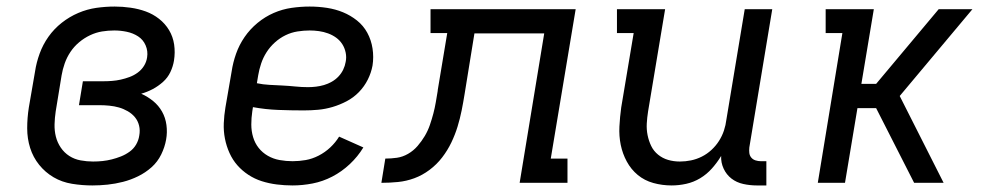

<svg xmlns="http://www.w3.org/2000/svg" viewBox="-20 -558 3040 586"><path d="M262 8Q231 8 200 3Q169 -2 143.5 -17Q118 -32 99.5 -55Q81 -78 72 -106.5Q63 -135 63 -166.5Q63 -198 68 -230L87 -340Q91 -367 101 -394.5Q111 -422 128 -446Q145 -470 168.5 -488.5Q192 -507 219 -518.5Q246 -530 274 -534Q302 -538 330 -538Q354 -538 378.5 -534.5Q403 -531 425 -523Q447 -515 465.5 -500.5Q484 -486 496 -466Q508 -446 511.5 -422Q515 -398 511 -373Q508 -355 500 -338Q492 -321 477.5 -308Q463 -295 446 -286Q429 -277 411 -272Q411 -272 411 -272Q411 -272 411 -272Q431 -263 447.5 -249.5Q464 -236 474.5 -217.5Q485 -199 488 -176.5Q491 -154 487 -132Q483 -109 472 -86.5Q461 -64 442.5 -47.5Q424 -31 401.5 -20Q379 -9 355.5 -3Q332 3 308.5 5.5Q285 8 262 8ZM264 -65Q279 -65 293 -66.5Q307 -68 321 -71.5Q335 -75 349 -80.5Q363 -86 375.5 -95Q388 -104 395.5 -117Q403 -130 405 -144Q408 -160 404.5 -174.5Q401 -189 392 -200Q383 -211 370 -218.5Q357 -226 343 -230Q329 -234 313.5 -235.5Q298 -237 283 -237H221L233 -310H295Q308 -310 321.5 -311Q335 -312 348.5 -315Q362 -318 375.5 -323Q389 -328 400.5 -336.5Q412 -345 419.5 -357Q427 -369 429 -383Q432 -402 424.5 -419.5Q417 -437 401.5 -447Q386 -457 367 -461Q348 -465 329 -465Q310 -465 291.5 -462Q273 -459 255 -450.5Q237 -442 221.5 -429Q206 -416 195 -399.5Q184 -383 177.5 -364.5Q171 -346 168 -328L150 -218Q147 -198 146.5 -178.5Q146 -159 150.5 -141Q155 -123 165.5 -107.5Q176 -92 191.5 -82Q207 -72 226 -68.5Q245 -65 264 -65Z M873 8Q849 8 825 5Q801 2 779 -5Q757 -12 738 -24.5Q719 -37 704.5 -53.5Q690 -70 680.5 -91Q671 -112 666.5 -135Q662 -158 663 -182Q664 -206 668 -230L687 -340Q691 -367 700.5 -394Q710 -421 726.5 -445Q743 -469 766 -488Q789 -507 815.5 -518.5Q842 -530 870 -534Q898 -538 925 -538Q952 -538 978 -534Q1004 -530 1027 -520.5Q1050 -511 1069.5 -495.5Q1089 -480 1101 -458Q1113 -436 1117 -410Q1121 -384 1117 -358Q1113 -336 1102.5 -315Q1092 -294 1075.5 -277Q1059 -260 1038 -249Q1017 -238 995 -231.5Q973 -225 951 -223Q929 -221 907 -221Q868 -221 829 -222.5Q790 -224 752 -231L750 -218Q747 -198 747 -178Q747 -158 752.5 -139.5Q758 -121 769.5 -106.5Q781 -92 797.5 -82.5Q814 -73 833.5 -69.5Q853 -66 873 -66Q893 -66 913 -69.5Q933 -73 952.5 -83Q972 -93 988 -108Q1004 -123 1015 -141L1089 -108Q1072 -80 1047.5 -57Q1023 -34 994 -19Q965 -4 934 2Q903 8 873 8ZM920 -292Q932 -292 944.5 -293.5Q957 -295 969 -298.5Q981 -302 992.5 -308.5Q1004 -315 1013 -324.5Q1022 -334 1027.5 -345.5Q1033 -357 1035 -369Q1038 -383 1035 -397.5Q1032 -412 1024.5 -423.5Q1017 -435 1006 -443Q995 -451 981.5 -456Q968 -461 953.5 -463Q939 -465 925 -465Q907 -465 888 -462Q869 -459 851.5 -450.5Q834 -442 819 -428.5Q804 -415 793.5 -398.5Q783 -382 777 -364Q771 -346 768 -328L764 -304Q783 -300 802.5 -299Q822 -298 842 -297Q862 -296 881.5 -294Q901 -292 920 -292Z M1144 0 1156 -74Q1174 -74 1191.5 -76.5Q1209 -79 1225.5 -88.5Q1242 -98 1254.5 -112.5Q1267 -127 1276.5 -143Q1286 -159 1292 -176.5Q1298 -194 1302.5 -211Q1307 -228 1310 -245.5Q1313 -263 1316 -281V-283Q1316 -283 1316 -283Q1316 -283 1316 -283L1345 -457H1294V-530H1737L1661 -74H1712V0H1566L1641 -456H1428L1398 -271Q1394 -246 1389 -221Q1384 -196 1376.5 -171.5Q1369 -147 1357.5 -123Q1346 -99 1329.5 -77.5Q1313 -56 1291 -39.5Q1269 -23 1244.5 -14Q1220 -5 1194.5 -2.5Q1169 0 1144 0Z M2030 8Q2001 8 1974 0.5Q1947 -7 1926.5 -24Q1906 -41 1893 -65Q1880 -89 1874.5 -116Q1869 -143 1870.5 -172Q1872 -201 1876 -230L1914 -457H1863V-530H2010L1958 -218Q1955 -199 1954 -181Q1953 -163 1956.5 -145.5Q1960 -128 1967.5 -112.5Q1975 -97 1988.5 -86Q2002 -75 2019 -70Q2036 -65 2055 -65Q2072 -65 2089 -68.5Q2106 -72 2122 -80Q2138 -88 2151.5 -100.5Q2165 -113 2174.5 -128Q2184 -143 2189.5 -159.5Q2195 -176 2197 -193L2253 -530H2337L2267 -108Q2266 -99 2267 -91Q2268 -83 2273 -77Q2278 -71 2286 -68.5Q2294 -66 2302 -66H2319V8H2290Q2269 8 2248.5 3.5Q2228 -1 2212.5 -13Q2197 -25 2188.5 -43.5Q2180 -62 2181 -82Q2169 -62 2153 -44Q2137 -26 2117 -14Q2097 -2 2074.5 3Q2052 8 2030 8Z M2476 0 2551 -457H2500V-530H2647L2609 -302H2654L2845 -530H2948L2726 -265L2860 0H2770L2654 -228H2597L2559 0Z"/></svg>

Font: Iosevka Slab Extended
Style: Italic
Weight: 400
Width: 7
Italic angle: -9°
Monospace: yes
Designer: Belleve Invis
Foundry: Belleve Invis
Version: Version 11.1.0; ttfautohint (v1.8.3)